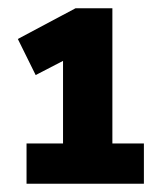

<svg xmlns="http://www.w3.org/2000/svg" viewBox="-20 -725 382 463"><path d="M44 -282V-379H132V-602H178L66 -544L23 -631L162 -705H251V-379H327V-282Z"/></svg>

Font: Nunito Sans 12pt ExtraLight
Style: Weight 830 Width 84 Optical size 12.0 YTLC 445
Weight: 830
Width: 4
Designer: Vernon Adams
Foundry: Vernon Adams
Version: Version 3.101;gftools[0.9.27]